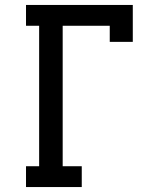

<svg xmlns="http://www.w3.org/2000/svg" viewBox="-20 -755 640 775"><path d="M85 0V-84H138V-651H85V-735H516V-586H423V-651H233V-84H310V0Z"/></svg>

Font: Iosevka Curly Slab MdEx
Style: Regular
Weight: 500
Width: 7
Monospace: yes
Designer: Belleve Invis
Foundry: Belleve Invis
Version: Version 11.1.0; ttfautohint (v1.8.3)